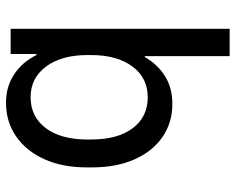

<svg xmlns="http://www.w3.org/2000/svg" viewBox="-93 -486 786 640"><g transform="rotate(-90 300.0 -166.0)"><path d="M277.5 -539Q331 -539 372 -512Q413 -485 436.5 -437.5H440V-523.5H524V206.5H433V-76.5H430Q405 -33 365.8 -8.8Q326.5 15.5 273.5 15.5Q210.5 15.5 162.8 -17.8Q115 -51 88.5 -111.2Q62 -171.5 62 -252.5V-270Q62 -350.5 89.2 -411Q116.5 -471.5 165.2 -505.2Q214 -539 277.5 -539ZM296 -457Q231 -457 193 -406.5Q155 -356 155 -268V-255Q155 -166.5 192.8 -116.5Q230.5 -66.5 296 -66.5Q360.5 -66.5 398.5 -117.8Q436.5 -169 436.5 -255.5V-267.5Q436.5 -354 398.2 -405.5Q360 -457 296 -457Z"/></g></svg>

Font: Google Sans Code
Style: Regular
Weight: 400
Monospace: yes
Designer: Google Sans Code Authors
Foundry: Google LLC
Version: Version 6.000